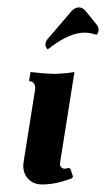

<svg xmlns="http://www.w3.org/2000/svg" viewBox="-20 -487 283 512"><path d="M107.2 -355.2C151.6 -390.6 182.6 -399.9 205.6 -399.9C218.3 -399.9 228.3 -397 237.1 -394.3C240.5 -397 242.9 -400.1 242.9 -408.2C242.9 -413.1 240.5 -418 237.1 -422.1L207.5 -458.5C202.6 -464.4 196.3 -467.3 190.2 -467.3C183.3 -467.3 176.3 -463.6 170.9 -457.5L107.2 -383.1C103.3 -379.2 101.3 -374 101.3 -369.1C101.3 -364.3 102.3 -359.9 107.2 -355.2ZM43.7 -59.6C42.5 -51.8 42 -48.3 42 -44.4C42 -17.3 61 4.9 92 4.9C120.8 4.9 145 -1.7 172.1 -11.7L174.6 -16.6L167.7 -36.9L163.1 -39.3C158 -37.6 155.3 -37.1 152.3 -37.1C145.5 -37.1 139.9 -42.7 139.9 -49.8C139.9 -50.8 140.4 -54.2 141.4 -60.5L178.5 -294.9C166.5 -292.7 138.4 -290 127 -290C107.9 -290 77.6 -293 61.3 -294.9L57.4 -270.5C68.1 -270.5 74 -263.7 74 -251Z"/></svg>

Font: RisaltypS01
Style: Medium
Weight: 500
Italic angle: -9°
Designer: gluk
Foundry: gluk
Version: Version 0.24